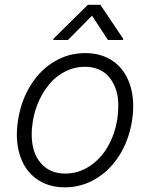

<svg xmlns="http://www.w3.org/2000/svg" viewBox="-20 -776 631 807"><path d="M252.8 11.4Q181.8 11.4 132.3 -24.9Q82.7 -61.1 62.7 -126.4Q42.6 -191.8 56.5 -275.2Q70 -356.5 110.1 -419.9Q150.2 -483.3 209.7 -518.1Q269.2 -552.9 337.7 -552.9Q408.7 -552.9 458.3 -516.7Q507.8 -480.5 527.9 -415Q547.9 -349.4 534.4 -265.6Q521 -184.7 480.8 -121.6Q440.7 -58.6 381.2 -23.6Q321.7 11.4 252.8 11.4ZM253.9 -46.5Q310 -46.5 357.1 -77.8Q404.1 -109 433.4 -160.3Q462.7 -211.6 473 -275.2Q478 -311.4 476.9 -344.1Q475.9 -376.8 465.6 -404.5Q455.3 -432.2 438.4 -452.4Q421.5 -472.7 395.4 -484Q369.3 -495.4 337 -495.4Q294.7 -495.4 257.1 -477.1Q219.5 -458.8 191.6 -427.2Q163.7 -395.6 144.5 -354Q125.4 -312.5 117.9 -265.6Q108 -204.9 119.3 -155.7Q130.7 -106.5 165.5 -76.5Q200.3 -46.5 253.9 -46.5ZM265.6 -608H203.8L204.5 -612.9L349.1 -755.7H402L497.9 -612.9L497.5 -608H433.6L366.8 -710.2Z"/></svg>

Font: Karasuma Gothic
Style: Light Italic
Weight: 300
Italic angle: 9.39998°
Designer: Rasmus Andersson / Ryoko Nishizuka
Foundry: rsms
Version: Version 1.00